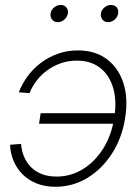

<svg xmlns="http://www.w3.org/2000/svg" viewBox="-20 -731 555 761"><path d="M199.7 9.3Q158.2 9.3 125.2 -3.9Q92.3 -17.1 69.3 -40.3Q46.4 -63.5 33.7 -93.5Q21 -123.5 20 -157.2L63.5 -160.6Q65.4 -134.3 75 -110.8Q84.5 -87.4 102.1 -69.3Q119.6 -51.3 145 -41.3Q170.4 -31.2 204.6 -31.2Q260.7 -31.2 308.3 -60.5Q356 -89.8 388.7 -141.6Q421.4 -193.4 432.1 -260.7Q443.8 -328.1 429.2 -380.1Q414.6 -432.1 377.7 -461.4Q340.8 -490.7 284.7 -490.7Q251 -490.7 221.4 -480.5Q191.9 -470.2 167.5 -452.4Q143.1 -434.6 125.2 -411.4Q107.4 -388.2 97.2 -361.8L54.7 -365.2Q67.4 -398.9 89.6 -429Q111.8 -459 142.1 -481.9Q172.4 -504.9 209.7 -518.1Q247.1 -531.2 289.1 -531.2Q357.4 -531.2 403.8 -496.3Q450.2 -461.4 469.5 -400.4Q488.8 -339.4 475.6 -260.7Q462.9 -182.6 423.3 -121.6Q383.8 -60.5 325.9 -25.6Q268.1 9.3 199.7 9.3ZM440.9 -240.7H134.8L141.1 -282.2H447.8ZM408.7 -643.1Q394.5 -643.1 386.2 -653.3Q377.9 -663.6 379.9 -677.7Q382.3 -691.9 394.3 -701.7Q406.2 -711.4 419.9 -711.4Q434.6 -711.4 442.6 -701.7Q450.7 -691.9 448.2 -677.7Q446.3 -663.6 434.6 -653.3Q422.9 -643.1 408.7 -643.1ZM209 -643.1Q194.8 -643.1 186.5 -653.3Q178.2 -663.6 180.7 -677.7Q182.6 -691.9 194.6 -701.7Q206.5 -711.4 220.7 -711.4Q234.9 -711.4 242.9 -701.7Q251 -691.9 249 -677.7Q246.6 -663.6 234.9 -653.3Q223.1 -643.1 209 -643.1Z"/></svg>

Font: Inter 28pt ExtraLight
Style: Italic
Weight: 250
Italic angle: -9.3988°
Designer: Rasmus Andersson
Foundry: rsms
Version: Version 4.001;git-66647c0bb